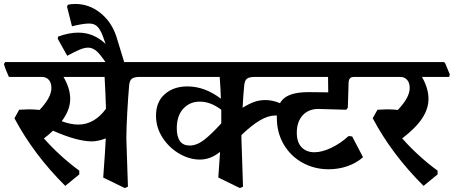

<svg xmlns="http://www.w3.org/2000/svg" viewBox="-43 -897 2295 971"><path d="M715 -508H663Q636 -508 624 -499Q612 -490 610 -464Q605 -408 600.5 -327.5Q596 -247 596 -195L604 47L588 54L479 1Q489 -134 492 -197Q452 -182 422 -182Q347 -182 225 -236Q202 -214 179 -197Q262 -104 358 -34V-15L287 43Q127 -116 30 -299L54 -342Q88 -344 102 -344Q130 -344 157 -341Q217 -404 217 -452Q217 -478 204 -493Q191 -508 169 -508H2Q-16 -547 -23 -573L-17 -583H690L696 -576L718 -520ZM486 -508H278Q312 -450 312 -397Q312 -340 269 -284Q315 -267 353 -267Q434 -267 493 -347Q491 -418 486 -508Z M545 -714 600 -534H522Q478 -605 454 -630.5Q430 -656 402 -656Q384 -656 360 -646Q336 -636 297 -615L249 -701L251 -712Q306 -732 352 -732Q392 -732 426 -718Q460 -704 491 -675Q477 -718 466 -739Q455 -760 441.5 -769Q428 -778 407 -778Q377 -778 321 -764L296 -863L300 -873Q317 -877 338 -877Q407 -877 463.5 -832.5Q520 -788 545 -714Z M1448 -332 1430 -290Q1386 -313 1351 -313Q1313 -313 1271 -288Q1229 -263 1178 -214V-195L1186 47L1170 54L1061 1L1070 -129Q1022 -90 968 -90Q915 -90 863.5 -120Q812 -150 779 -201Q746 -252 746 -312Q746 -382 790.5 -421Q835 -460 905 -460Q992 -460 1074 -398Q1073 -443 1068 -508H698Q680 -542 673 -573L679 -583H1298L1304 -576L1326 -520L1322 -508H1245Q1218 -508 1206 -499Q1194 -490 1192 -464Q1187 -415 1184 -352Q1214 -371 1241 -381Q1268 -391 1299 -391Q1334 -391 1369.5 -376.5Q1405 -362 1448 -332ZM1076 -273V-297V-342Q1022 -383 968 -383Q916 -383 883.5 -347Q851 -311 851 -248Q851 -206 867 -183.5Q883 -161 916 -161Q952 -161 988.5 -189Q1025 -217 1076 -273Z M1458 -226Q1458 -177 1482.5 -152Q1507 -127 1547 -127Q1585 -127 1631.5 -149Q1678 -171 1720 -209L1738 -207L1793 -102Q1759 -72 1714 -56.5Q1669 -41 1619 -41Q1547 -41 1487 -74Q1427 -107 1392 -166.5Q1357 -226 1357 -302Q1357 -372 1396 -402Q1435 -432 1523 -431L1617 -430L1616 -508H1306Q1288 -542 1281 -573L1287 -583H1806L1811 -576L1834 -520L1830 -508H1749Q1734 -508 1727.5 -501.5Q1721 -495 1720 -480L1716 -352L1708 -342L1567 -346Q1517 -346 1487.5 -313.5Q1458 -281 1458 -226Z M2091 -508Q2124 -450 2124 -397Q2124 -347 2092 -298.5Q2060 -250 1991 -197Q2074 -104 2170 -34V-15L2099 43Q1939 -116 1842 -299L1866 -342Q1900 -344 1914 -344Q1942 -344 1969 -341Q2029 -404 2029 -452Q2029 -478 2016 -493Q2003 -508 1981 -508H1814Q1796 -547 1789 -573L1795 -583H2203L2209 -576L2232 -520L2228 -508Z"/></svg>

Font: Sahitya
Style: Bold
Weight: 700
Designer: Juan Pablo del Peral
Foundry: Juan Pablo del Peral (http://www.huertatipografica.com)
Version: Version 1.001;PS 001.000;hotconv 1.0.70;makeotf.lib2.5.58329